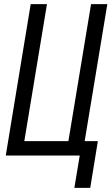

<svg xmlns="http://www.w3.org/2000/svg" viewBox="-20 -755 541 932"><path d="M341 157 367 0H8L129 -735H208L98 -70H312L422 -735H501L391 -70H455L418 157Z"/></svg>

Font: Iosevka Algr
Style: Italic
Weight: 400
Italic angle: -9°
Monospace: yes
Designer: Belleve Invis
Foundry: Belleve Invis
Version: Version 26.0.2; ttfautohint (v1.8.3)